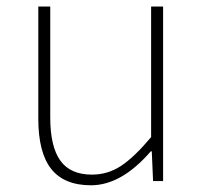

<svg xmlns="http://www.w3.org/2000/svg" viewBox="-20 -547 616 580"><path d="M254.9 12.7Q173.8 12.7 134.8 -36.6Q95.7 -85.9 95.7 -188.5V-527.3H131.8V-192.4Q131.8 -104.5 162.1 -62Q192.4 -19.5 257.8 -19.5Q305.7 -19.5 345.7 -45.9Q385.7 -72.3 436.5 -132.8V-527.3H472.7V0H442.4L438.5 -89.8H435.5Q346.7 12.7 254.9 12.7Z"/></svg>

Font: Bpmf Zihi Sans ExtraLight
Style: ExtraLight
Weight: 250
Foundry: But Ko
Version: Version 1.320